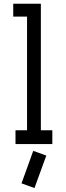

<svg xmlns="http://www.w3.org/2000/svg" viewBox="-20 -749 341 998"><path d="M152.8 35.2 220.7 59.6 159.2 228.5 91.8 204.1ZM120.6 -662.6H48.8V-729.5H192.4V-71.8H252V0H60.5V-71.8H120.6Z"/></svg>

Font: Eligible
Style: Regular
Weight: 500
Version: Version 1.1